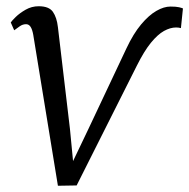

<svg xmlns="http://www.w3.org/2000/svg" viewBox="-20 -587 606 615"><path d="M384.5 -431Q407 -479 432 -508.8Q457 -538.5 481 -552.2Q505 -566 526 -566Q544 -566 553.5 -563.8Q563 -561.5 566 -560L559.5 -497Q556 -498 552 -498.5Q548 -499 544 -499Q525.5 -499 505.2 -487.8Q485 -476.5 463.2 -449.8Q441.5 -423 418.5 -377L225.5 7L165.5 8L86.5 -475.5Q83.5 -492.5 78 -501Q72.5 -509.5 63.5 -509.5Q52.5 -509.5 42.8 -502.5Q33 -495.5 25.5 -490L14.5 -515Q17.5 -520 30.2 -532.5Q43 -545 62.2 -556Q81.5 -567 104 -567Q137 -567 149.5 -549Q162 -531 165.5 -500L204 -174.5L214 -71L263 -173.5Z"/></svg>

Font: Merriweather 20pt Light
Style: Italic
Weight: 300
Italic angle: -7.8°
Version: Version 2.101